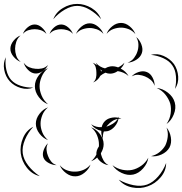

<svg xmlns="http://www.w3.org/2000/svg" viewBox="-73 -858 930 980"><path d="M199 -760Q213 -796 248 -817Q283 -838 321 -838Q359 -838 394 -817Q429 -796 443 -760Q418 -789 385 -808.5Q352 -828 321 -828Q290 -828 257 -808.5Q224 -789 199 -760ZM471 -685Q479 -707 500 -724Q521 -741 545 -741Q568 -741 589 -723.5Q610 -706 618 -684Q603 -702 583 -709.5Q563 -717 545 -717Q526 -717 506 -710Q486 -703 471 -685ZM315 -685Q323 -706 343 -722.5Q363 -739 385 -739Q407 -739 427 -722.5Q447 -706 455 -685Q440 -702 421 -708.5Q402 -715 385 -715Q367 -715 348 -708.5Q329 -702 315 -685ZM44 -685Q50 -703 67.5 -718Q85 -733 104 -733Q123 -733 140 -718Q157 -703 164 -685Q151 -699 135 -704Q119 -709 104 -709Q89 -709 72.5 -704Q56 -699 44 -685ZM180 -685Q186 -703 203 -718Q220 -733 239 -733Q258 -733 275.5 -718Q293 -703 299 -685Q287 -699 270.5 -704Q254 -709 239 -709Q224 -709 208 -704Q192 -699 180 -685ZM33 -542Q13 -549 -3.5 -568.5Q-20 -588 -20 -609Q-20 -630 -4 -650Q12 -670 32 -677Q16 -663 10 -644.5Q4 -626 4 -609Q4 -592 10 -573.5Q16 -555 33 -542ZM622 -669Q639 -656 648.5 -631.5Q658 -607 651 -587Q644 -566 622 -552.5Q600 -539 578 -538Q599 -546 611 -562Q623 -578 628 -594Q634 -611 633.5 -631Q633 -651 622 -669ZM697 -578Q729 -587 762 -572.5Q795 -558 815 -531Q834 -503 836.5 -467.5Q839 -432 820 -404Q828 -436 825 -469.5Q822 -503 806 -525Q791 -547 760.5 -561Q730 -575 697 -578ZM97 -411Q67 -399 33 -409Q-1 -419 -23 -443Q-45 -467 -51.5 -502Q-58 -537 -43 -566Q-48 -533 -40.5 -501Q-33 -469 -16 -450Q2 -430 33 -420Q64 -410 97 -411ZM400 -538Q411 -534 422 -525Q418 -532 416 -538Q426 -526 438 -519Q450 -512 463 -509Q477 -517 490 -519Q509 -522 530 -514Q549 -523 562 -538Q557 -522 543 -508Q570 -494 583 -470Q571 -481 556.5 -487Q542 -493 528 -495Q509 -482 489 -482Q477 -482 465 -487Q451 -481 439 -471Q434 -460 423.5 -450.5Q413 -441 402 -437Q414 -447 417 -461Q420 -475 419 -488Q419 -501 415.5 -514.5Q412 -528 400 -538ZM172 -526Q164 -508 144.5 -494.5Q125 -481 105 -483Q86 -485 69.5 -502Q53 -519 48 -538Q59 -522 75.5 -515Q92 -508 108 -507Q123 -505 140.5 -508.5Q158 -512 172 -526ZM172 -326Q145 -336 125 -362.5Q105 -389 105 -418Q105 -447 125 -473.5Q145 -500 172 -510Q150 -491 139.5 -466Q129 -441 129 -418Q129 -395 139.5 -370Q150 -345 172 -326ZM439 -504Q442 -499 443 -493Q445 -495 447 -497Q443 -500 439 -504ZM599 -468Q612 -483 635 -490.5Q658 -498 677 -490Q695 -483 706 -461.5Q717 -440 716 -420Q710 -439 696 -450.5Q682 -462 667 -468Q653 -474 635 -476Q617 -478 599 -468ZM727 -409Q757 -406 784 -385Q811 -364 819 -335Q827 -306 814 -274Q801 -242 777 -225Q794 -250 798 -278Q802 -306 796 -329Q789 -352 772 -374Q755 -396 727 -409ZM172 -143Q147 -152 128.5 -176Q110 -200 110 -227Q110 -253 128.5 -277Q147 -301 172 -310Q152 -293 143 -270.5Q134 -248 134 -227Q134 -205 143 -182.5Q152 -160 172 -143ZM453 -149Q443 -167 444 -190Q410 -198 392 -224Q405 -215 418.5 -211.5Q432 -208 446 -209Q450 -226 460 -237Q472 -251 492 -256Q512 -261 531 -257Q533 -260 534 -263Q534 -260 533 -257Q540 -255 547 -253Q539 -253 532 -252Q528 -231 513 -213Q498 -195 478 -189Q468 -187 457 -187Q450 -168 453 -149ZM478 -221Q474 -217 470 -212H472Q487 -217 502 -226Q517 -235 528 -251Q512 -248 499.5 -239.5Q487 -231 478 -221ZM130 41Q91 32 64.5 -1.5Q38 -35 33 -75Q28 -114 44.5 -153.5Q61 -193 97 -211Q70 -182 54.5 -145Q39 -108 43 -76Q47 -44 71.5 -12.5Q96 19 130 41ZM392 -208Q418 -199 437 -174Q456 -149 456 -122Q456 -99 442 -76Q442 -72 443 -69Q447 -54 455.5 -39Q464 -24 481 -15Q464 -17 447.5 -28Q431 -39 423 -54Q409 -41 392 -35Q409 -49 419 -69Q417 -89 432 -111Q432 -116 432 -122Q432 -143 422.5 -167Q413 -191 392 -208ZM777 -207Q794 -187 799 -157.5Q804 -128 792 -105Q779 -82 751.5 -69.5Q724 -57 698 -61Q724 -67 742.5 -82.5Q761 -98 771 -116Q780 -135 783 -159Q786 -183 777 -207ZM216 -15Q197 -15 176.5 -25.5Q156 -36 149 -53Q142 -71 150 -92.5Q158 -114 172 -127Q163 -110 164.5 -93Q166 -76 172 -62Q177 -48 187.5 -34.5Q198 -21 216 -15ZM684 -53Q680 -24 657.5 1.5Q635 27 607 33Q578 39 547.5 24.5Q517 10 501 -15Q524 3 551.5 8.5Q579 14 602 9Q625 4 647.5 -11.5Q670 -27 684 -53ZM775 -26Q775 14 747 47Q719 80 681 93Q643 107 601 98.5Q559 90 533 59Q568 79 607.5 87Q647 95 678 84Q708 73 734.5 42.5Q761 12 775 -26ZM389 -18Q381 5 358.5 23.5Q336 42 312 42Q287 43 264 25.5Q241 8 232 -15Q248 4 269.5 11.5Q291 19 311 18Q331 18 352 9.5Q373 1 389 -18Z"/></svg>

Font: Rubik Puddles
Style: Regular
Weight: 400
Designer: Hubert and Fischer, NaN
Foundry: Hubert and Fischer, NaN
Version: Version 2.200